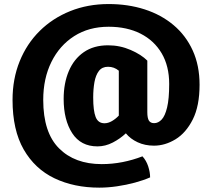

<svg xmlns="http://www.w3.org/2000/svg" viewBox="-20 -704 1016 926"><path d="M690.5 -163Q690.5 -134.5 698.2 -122.2Q706 -110 723.5 -110Q743 -110 759.5 -127.2Q776 -144.5 786 -186Q796 -227.5 796 -299Q796 -385 759.8 -446.8Q723.5 -508.5 657.8 -541.8Q592 -575 504 -575Q408.5 -575 337.8 -529.8Q267 -484.5 227.8 -405Q188.5 -325.5 188.5 -222Q188.5 -65 264.5 11.2Q340.5 87.5 470.5 87.5Q521 87.5 570.8 77.8Q620.5 68 667 50Q685.5 70 694.8 98.5Q704 127 704 151.5Q672 165.5 630.5 176.8Q589 188 544.5 194.5Q500 201 459 201Q337 201 242.5 155.8Q148 110.5 94.2 16.8Q40.5 -77 40.5 -222Q40.5 -323.5 74.8 -408.2Q109 -493 171.5 -554.8Q234 -616.5 318.8 -650.5Q403.5 -684.5 504 -684.5Q597.5 -684.5 677.5 -658.8Q757.5 -633 817 -583Q876.5 -533 909.5 -460.5Q942.5 -388 942.5 -295.5Q942.5 -193 909.8 -128Q877 -63 826.5 -32.2Q776 -1.5 722.5 -1.5Q679 -1.5 644 -17.8Q609 -34 587 -61Q559.5 -35 523.8 -16.5Q488 2 450 2Q369.5 2 328.2 -61.8Q287 -125.5 287 -227Q287 -302.5 311.8 -361Q336.5 -419.5 384.2 -452.5Q432 -485.5 501 -485.5Q558.5 -485.5 610.2 -463Q662 -440.5 690.5 -411.5ZM429.5 -233.5Q429.5 -170.5 441.2 -140Q453 -109.5 484 -109.5Q501.5 -109.5 519.8 -120Q538 -130.5 553 -146.5Q553 -152 553 -157.5V-363Q530.5 -382 501 -382Q472.5 -382 457 -361.8Q441.5 -341.5 435.5 -307.8Q429.5 -274 429.5 -233.5Z"/></svg>

Font: Signika Negative SC
Style: Bold
Weight: 700
Designer: Anna Giedryś
Foundry: Anna Giedryś
Version: Version 2.000; ttfautohint (v1.8.3) -l 8 -r 50 -G 200 -x 9 -